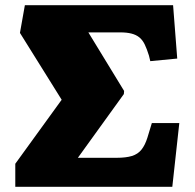

<svg xmlns="http://www.w3.org/2000/svg" viewBox="-20 -721 753 741"><path d="M39 0V-89L218 -336L57 -594L76 -701H648L664 -495L560 -485L555 -506Q547 -532 538.5 -549.5Q530 -567 517.5 -577Q505 -587 487 -591.5Q469 -596 445 -596H321L459 -370L458 -358L256 -78L234 -112H430Q466 -112 489 -119Q512 -126 526 -143.5Q540 -161 549 -190L566 -246H672L645 0Z"/></svg>

Font: Literata Black
Style: Italic
Weight: 900
Italic angle: -2°
Designer: Latin by Veronika Burian and Jose Scaglione. Greek by Irene Vlachou. Cyrillic by Vera Evstafieva
Foundry: TypeTogether
Version: Version 3.002